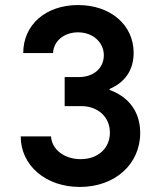

<svg xmlns="http://www.w3.org/2000/svg" viewBox="-20 -730 640 760"><path d="M190 -520C192 -568 234 -602 289 -602C347 -602 391 -563 391 -511C391 -461 351 -425 293 -425H236V-310H301C368 -310 415 -267 415 -205C415 -143 368 -100 299 -100C235 -100 185 -138 182 -190H62C62 -75 161 10 296 10C435 10 535 -80 535 -204C535 -286 491 -346 414 -374V-378C475 -404 509 -453 509 -521C509 -631 418 -710 289 -710C161 -710 72 -632 72 -520Z"/></svg>

Font: CommitMono
Style: Bold
Weight: 700
Monospace: yes
Designer: Eigil Nikolajsen
Foundry: Eigil Nikolajsen
Version: Version 1.143